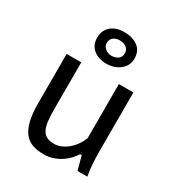

<svg xmlns="http://www.w3.org/2000/svg" viewBox="-164 -776 828 894"><g transform="rotate(30 250.0 -328.5)"><path d="M62 0ZM140.6 -446.8V-200.7Q140.6 -165 143.1 -137.9Q145.5 -110.8 153.6 -92.3Q161.6 -73.7 177.2 -64.2Q192.9 -54.7 219.7 -54.7Q238.8 -54.7 257.3 -62.5Q275.9 -70.3 292.2 -84Q308.6 -97.7 321.5 -116Q334.5 -134.3 342.8 -155.3V-446.8H420.9V-126.5Q420.9 -94.2 423.3 -61Q425.8 -27.8 431.2 0H378.4L358.4 -73.7H349.6Q341.3 -60.1 327.9 -45.2Q314.5 -30.3 295.9 -17.6Q277.3 -4.9 253.4 3.4Q229.5 11.7 200.2 11.7Q167 11.7 141.1 2.4Q115.2 -6.8 97.7 -29.3Q80.1 -51.8 71 -89.1Q62 -126.5 62 -182.6V-446.8ZM147 -584.5Q147 -622.1 173.1 -645.8Q199.2 -669.4 245.1 -669.4Q288.1 -669.4 317.4 -648.4Q346.7 -627.4 346.7 -584.5Q346.7 -566.4 339.1 -551Q331.5 -535.6 318.1 -524.4Q304.7 -513.2 285.9 -506.3Q267.1 -499.5 245.1 -499.5Q202.1 -499.5 174.6 -521.7Q147 -543.9 147 -584.5ZM198.2 -584.5Q198.2 -566.4 213.4 -554.9Q228.5 -543.5 245.1 -543.5Q266.1 -543.5 280.8 -553.5Q295.4 -563.5 295.4 -584.5Q295.4 -605 280.3 -615.2Q265.1 -625.5 245.1 -625.5Q227.1 -625.5 212.6 -615.7Q198.2 -606 198.2 -584.5Z"/></g></svg>

Font: PT Astra Sans
Style: Regular
Weight: 400
Designer: A.Korolkova, I. Chaeva
Foundry: ParaType Ltd
Version: Version 1.001; ttfautohint (v1.6)